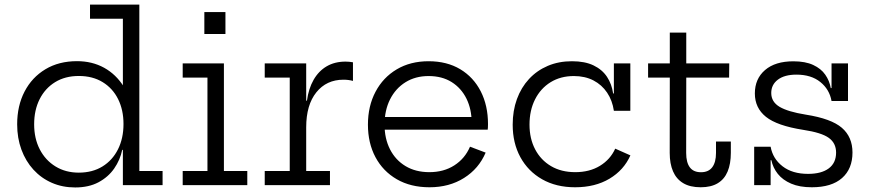

<svg xmlns="http://www.w3.org/2000/svg" viewBox="-20 -810 3804 840"><path d="M517.6 0V-199L520.3 -237.9V-301.6L517.6 -371.3V-728.1H373.8V-790H589.6V-61.9H691.3V0ZM316.9 -542.4Q383.2 -542.4 435.5 -513.6Q487.7 -484.7 521.6 -430.8Q555.6 -376.9 566.7 -302.2L520.3 -267.5Q520.3 -329 496.7 -376.4Q473.1 -423.8 429.1 -450.7Q385.2 -477.6 324.7 -477.6Q265.1 -477.6 221.1 -450.6Q177.2 -423.5 153.3 -375.9Q129.4 -328.4 129.4 -266.2Q129.4 -204.1 154 -156.5Q178.7 -108.8 222.8 -81.8Q266.9 -54.7 324.7 -54.7Q384.5 -54.7 428.4 -81.8Q472.2 -108.8 496.2 -156.8Q520.3 -204.8 520.3 -267.5L531.7 -154.2H514.7Q505.5 -110.1 479.6 -72.8Q453.6 -35.4 411 -12.6Q368.4 10.1 308.9 10.1Q253.3 10.1 206.8 -10.2Q160.3 -30.5 126.3 -67.7Q92.4 -104.8 73.7 -155.4Q55.1 -205.9 55.1 -266.2Q55.1 -347.2 87.5 -409.5Q119.9 -471.8 178.8 -507.1Q237.6 -542.4 316.9 -542.4Z M959.6 -61.9H1061.9V0H779.3V-61.9H887.6V-470.6H779.3V-532.5H959.6ZM874 -757.2H966.3V-661.3H874Z M1319.6 -61.9H1423.6V0H1138.2V-61.9H1247.6V-470.6H1138.2V-532.5H1319.6ZM1524.2 -456Q1515.1 -458.5 1504.9 -459.9Q1494.7 -461.3 1482.7 -461.3Q1408.3 -461.3 1364 -406.1Q1319.6 -350.9 1319.6 -252.9L1302.5 -369.7H1322.9Q1330.1 -422.5 1352 -460.8Q1373.9 -499.1 1409.1 -519.8Q1444.4 -540.5 1491.8 -540.5Q1500.9 -540.5 1508.3 -539.7Q1515.6 -539 1524.2 -537.5Z M1859.1 9.3Q1776.6 9.3 1716.1 -25.7Q1655.5 -60.7 1622.6 -122.4Q1589.7 -184.1 1589.7 -264.6Q1589.7 -345.9 1622.9 -408.5Q1656 -471.2 1715.7 -506.6Q1775.4 -542.1 1855.2 -542.1Q1935.1 -542.1 1993.5 -507.2Q2051.8 -472.2 2083.4 -410.1Q2115 -348 2115 -267.1Q2115 -257.7 2114.6 -252.1Q2114.3 -246.5 2113.7 -242.7H2042.3Q2043 -248.6 2043.3 -255.8Q2043.6 -263 2043.6 -272.3Q2043.6 -331.9 2020.9 -378.2Q1998.1 -424.4 1956 -450.9Q1913.8 -477.3 1855.2 -477.3Q1797.5 -477.3 1754.1 -450.3Q1710.6 -423.2 1686.5 -375.3Q1662.4 -327.4 1662.4 -264.6Q1662.4 -203.6 1686.3 -156.7Q1710.2 -109.8 1754.2 -83.3Q1798.2 -56.8 1858.5 -56.8Q1921.5 -56.8 1967.8 -86.6Q2014.1 -116.3 2036.3 -168.2L2104.7 -142.3Q2074.8 -72 2010.2 -31.4Q1945.6 9.3 1859.1 9.3ZM1635.2 -242.7V-298.1H2092.1L2113 -242.7Z M2496 9.3Q2413.2 9.3 2351.7 -25.7Q2290.3 -60.7 2256.6 -122.4Q2223 -184.1 2223 -264.6Q2223 -325.6 2241.5 -376.4Q2260 -427.2 2294.4 -464.3Q2328.8 -501.5 2376.5 -521.8Q2424.1 -542.1 2482.3 -542.1Q2538.8 -542.1 2576.7 -523.9Q2614.7 -505.6 2635.7 -473.8Q2656.6 -442 2662.4 -401.2H2680.1L2665.7 -325.3Q2659.1 -370.4 2636.1 -404.7Q2613.1 -439 2576.2 -458.2Q2539.2 -477.3 2490.7 -477.3Q2432.6 -477.3 2388.8 -450.3Q2345.1 -423.2 2320.9 -375.3Q2296.6 -327.4 2296.6 -264.6Q2296.6 -203.6 2321.2 -156.7Q2345.8 -109.8 2390.6 -83.3Q2435.4 -56.8 2496.7 -56.8Q2559.4 -56.8 2604.9 -84.6Q2650.3 -112.4 2671.6 -159.7L2738 -130.2Q2709.3 -65.7 2646.6 -28.2Q2583.8 9.3 2496 9.3ZM2665.7 -325.3V-532.5H2737.7V-325.3Z M2982 -140.8Q2982 -99.2 2998 -77.9Q3013.9 -56.5 3046.9 -56.5Q3079.6 -56.5 3096 -78.2Q3112.5 -99.9 3112.5 -140.8V-190.7H3177.4V-141.5Q3177.4 -93.4 3163.3 -59.6Q3149.2 -25.8 3120 -8.3Q3090.8 9.3 3045.6 9.3Q2998.8 9.3 2968.9 -8.8Q2938.9 -26.8 2924.5 -60.4Q2910 -94 2910 -140.8L2910.4 -470.6H2815.4V-532.5H2910.4V-667.5H2982.4V-532.5H3170.5L3169.8 -470.6H2982.4Z M3531.7 9.3Q3478 9.3 3441.2 -6.6Q3404.3 -22.5 3383 -49.2Q3361.7 -76 3354.8 -109H3337L3351.5 -168Q3361 -115.5 3403.8 -82.4Q3446.6 -49.3 3515.1 -49.3Q3573.6 -49.3 3605.7 -73.2Q3637.9 -97.1 3637.9 -142.5Q3637.9 -183.8 3606 -206.8Q3574.1 -229.9 3494.2 -241.9Q3379.6 -259.9 3331.1 -298.8Q3282.5 -337.7 3282.5 -401.1Q3282.5 -465.2 3327 -503.5Q3371.5 -541.8 3451 -541.8Q3503.4 -541.8 3537.7 -525.8Q3572 -509.9 3590.5 -483.3Q3609 -456.6 3614.7 -424.7H3632.5L3618 -368Q3609 -418.9 3568.9 -451.2Q3528.8 -483.5 3464.4 -483.5Q3412.5 -483.5 3383.4 -461.6Q3354.2 -439.7 3354.2 -403.1Q3354.2 -364.3 3390.7 -342.6Q3427.2 -321 3505.7 -308.4Q3616.7 -290.9 3663.1 -250.9Q3709.6 -210.8 3709.6 -142.8Q3709.6 -71.3 3663.9 -31Q3618.2 9.3 3531.7 9.3ZM3279.5 0V-168H3351.5V0ZM3618 -368V-532.5H3690V-368Z"/></svg>

Font: Hepta Slab ExtraLight
Style: Regular
Weight: 200
Designer: Michael LaGattuta
Foundry: Michael LaGattuta
Version: Version 1.100